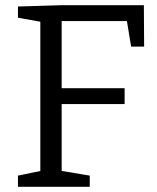

<svg xmlns="http://www.w3.org/2000/svg" viewBox="-20 -718 604 738"><path d="M49 0V-43L146 -63L135 -49V-650L149 -632L49 -650V-693L216 -698H533L534 -539H484L466 -648L483 -637H202L217 -652V-365L202 -379H459V-318H202L217 -332V-49L205 -63L325 -43V0Z"/></svg>

Font: Pack4
Style: Regular
Weight: 400
Version: Version 2.002